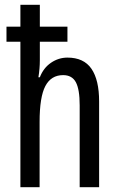

<svg xmlns="http://www.w3.org/2000/svg" viewBox="-20 -780 496 800"><path d="M146 -760V-669H261V-606H146V-529Q146 -494 140 -458H146Q161 -497 192.5 -518.5Q224 -540 261 -540Q329 -540 361 -493.5Q393 -447 393 -357V0H312V-341Q312 -408 296 -437.5Q280 -467 243 -467Q193 -467 169 -421.5Q145 -376 145 -272V0H65V-606H7V-669H65V-760Z"/></svg>

Font: Noto Sans Ethiopic ExtraCondensed
Style: Regular
Weight: 400
Width: 2
Designer: Monotype Design Team
Foundry: Monotype Imaging Inc.
Version: Version 2.102; ttfautohint (v1.8.4.7-5d5b)